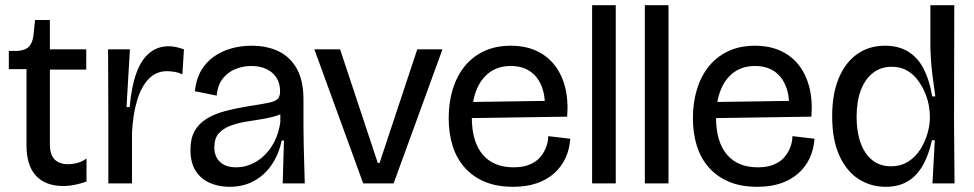

<svg xmlns="http://www.w3.org/2000/svg" viewBox="-20 -706 3749 739"><path d="M225 10Q155 10 118.5 -29.5Q82 -69 82 -146V-440H14V-510H47Q78 -512 92 -527Q106 -542 109 -572L115 -629H172V-516H312V-438H172V-150Q172 -110 190.5 -92Q209 -74 241 -74Q259 -74 278 -79Q297 -84 313 -96V-7Q289 1 267.5 5.5Q246 10 225 10Z M397 0V-255L396 -516H480L467 -294H479Q486 -373 505 -425Q524 -477 555.5 -502.5Q587 -528 629 -528Q642 -528 657 -525Q672 -522 688 -516L682 -420Q667 -427 651.5 -429.5Q636 -432 622 -432Q582 -432 553.5 -403.5Q525 -375 508.5 -322Q492 -269 488 -195V0Z M863 13Q822 13 787.5 -2Q753 -17 733 -48.5Q713 -80 713 -130Q713 -173 729 -201.5Q745 -230 774.5 -248.5Q804 -267 845 -278Q886 -289 936 -297Q988 -305 1014 -310.5Q1040 -316 1049 -325.5Q1058 -335 1058 -354Q1058 -400 1027.5 -426Q997 -452 947 -452Q917 -452 888 -441Q859 -430 838.5 -405Q818 -380 814 -338L730 -355Q735 -402 754.5 -435Q774 -468 804.5 -489Q835 -510 871.5 -520Q908 -530 948 -530Q1009 -530 1053.5 -508Q1098 -486 1123 -440.5Q1148 -395 1148 -325V-222Q1148 -186 1149 -148.5Q1150 -111 1151 -73.5Q1152 -36 1153 0H1068Q1069 -41 1070.5 -81Q1072 -121 1073 -165H1064Q1054 -115 1027.5 -74.5Q1001 -34 959.5 -10.5Q918 13 863 13ZM889 -62Q917 -62 944.5 -73Q972 -84 996 -106.5Q1020 -129 1036.5 -161.5Q1053 -194 1059 -236V-281L1086 -285Q1073 -270 1047.5 -261.5Q1022 -253 990 -248Q958 -243 925.5 -237.5Q893 -232 865.5 -221.5Q838 -211 821.5 -192Q805 -173 805 -139Q805 -103 827 -82.5Q849 -62 889 -62Z M1378 0 1190 -516H1289L1434 -79H1441L1586 -516H1683L1495 0Z M1955 13Q1893 13 1847 -6Q1801 -25 1769.5 -60Q1738 -95 1722.5 -143.5Q1707 -192 1707 -252Q1707 -310 1722 -360.5Q1737 -411 1767 -449Q1797 -487 1842 -508.5Q1887 -530 1946 -530Q2000 -530 2042 -511.5Q2084 -493 2112.5 -458Q2141 -423 2154.5 -372.5Q2168 -322 2163 -257L1763 -251V-313L2100 -318L2077 -281Q2080 -334 2065.5 -372Q2051 -410 2021 -431Q1991 -452 1946 -452Q1898 -452 1864.5 -427.5Q1831 -403 1813.5 -358.5Q1796 -314 1796 -254Q1796 -161 1837.5 -111.5Q1879 -62 1957 -62Q1994 -62 2019.5 -73Q2045 -84 2060 -102Q2075 -120 2082.5 -141Q2090 -162 2090 -182L2175 -172Q2172 -131 2156.5 -97.5Q2141 -64 2113 -39Q2085 -14 2045.5 -0.5Q2006 13 1955 13Z M2259 0V-686H2350V0Z M2462 0V-686H2553V0Z M2895 13Q2833 13 2787 -6Q2741 -25 2709.5 -60Q2678 -95 2662.5 -143.5Q2647 -192 2647 -252Q2647 -310 2662 -360.5Q2677 -411 2707 -449Q2737 -487 2782 -508.5Q2827 -530 2886 -530Q2940 -530 2982 -511.5Q3024 -493 3052.5 -458Q3081 -423 3094.5 -372.5Q3108 -322 3103 -257L2703 -251V-313L3040 -318L3017 -281Q3020 -334 3005.5 -372Q2991 -410 2961 -431Q2931 -452 2886 -452Q2838 -452 2804.5 -427.5Q2771 -403 2753.5 -358.5Q2736 -314 2736 -254Q2736 -161 2777.5 -111.5Q2819 -62 2897 -62Q2934 -62 2959.5 -73Q2985 -84 3000 -102Q3015 -120 3022.5 -141Q3030 -162 3030 -182L3115 -172Q3112 -131 3096.5 -97.5Q3081 -64 3053 -39Q3025 -14 2985.5 -0.5Q2946 13 2895 13Z M3389 13Q3331 13 3284.5 -17Q3238 -47 3210.5 -107.5Q3183 -168 3183 -259Q3183 -345 3208.5 -405.5Q3234 -466 3279.5 -498Q3325 -530 3386 -530Q3440 -530 3477 -506.5Q3514 -483 3536 -439.5Q3558 -396 3568 -335H3580Q3574 -377 3569.5 -412.5Q3565 -448 3563 -478.5Q3561 -509 3561 -534V-686H3653L3652 -236L3654 0H3569L3578 -166H3567Q3554 -107 3530.5 -67Q3507 -27 3472 -7Q3437 13 3389 13ZM3409 -66Q3448 -66 3476.5 -84.5Q3505 -103 3523 -132Q3541 -161 3550 -193Q3559 -225 3559 -252V-261Q3559 -278 3554.5 -302.5Q3550 -327 3539 -352Q3528 -377 3511 -399.5Q3494 -422 3469.5 -435.5Q3445 -449 3412 -449Q3370 -449 3339.5 -425Q3309 -401 3293 -358Q3277 -315 3277 -256Q3277 -199 3292.5 -156Q3308 -113 3337.5 -89.5Q3367 -66 3409 -66Z"/></svg>

Font: Bricolage Grotesque 72pt
Style: Regular
Weight: 400
Version: Version 1.001;gftools[0.9.33.dev8+g029e19f]